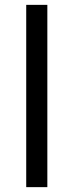

<svg xmlns="http://www.w3.org/2000/svg" viewBox="-20 -770 307 790"><path d="M87.9 0V-750H174.8V0Z"/></svg>

Font: ø
Style: ø
Weight: 400
Designer: Samuel Oakes
Foundry: Samuel Oakes
Version: Version 1.000;PS 001.000;hotconv 1.0.88;makeotf.lib2.5.64775